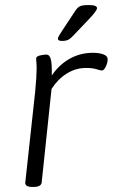

<svg xmlns="http://www.w3.org/2000/svg" viewBox="-20 -738 446 760"><path d="M108 2Q79 2 80 -15L119 -373Q122 -404 123.5 -427.5Q125 -451 125 -466Q125 -482 124 -491Q123 -500 123 -506Q123 -515 138 -518.5Q153 -522 164 -522Q176 -522 181 -504Q186 -486 185 -439Q213 -481 255 -505Q297 -529 348 -529Q373 -529 390 -522.5Q407 -516 406 -502Q406 -489 398.5 -474Q391 -459 384 -459Q377 -459 362 -464Q347 -469 320 -469Q280 -469 244.5 -447Q209 -425 184 -386L145 -16Q143 2 112 2ZM225 -576Q209 -576 209 -585Q209 -591 225 -615L276 -692Q285 -707 295 -712.5Q305 -718 331 -718Q364 -718 364 -706Q364 -695 330 -660L271 -598Q259 -585 250 -580.5Q241 -576 225 -576Z"/></svg>

Font: Asap Semi Expanded Semi Expanded Light
Style: Italic
Weight: 300
Width: 6
Italic angle: -6°
Designer: Pablo Cosgaya
Foundry: Omnibus-Type
Version: Version 3.001; ttfautohint (v1.8.4.7-5d5b)